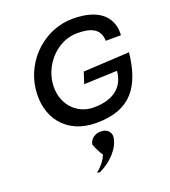

<svg xmlns="http://www.w3.org/2000/svg" viewBox="-177 -833 1133 1281"><g transform="rotate(-20 389.0 -192.5)"><path d="M766 -366 438 -348 412 -268 648 -277 647 -267C630 -129 510 -100 420 -100C296 -100 199 -205 217 -351C233 -483 345 -604 484 -604C571 -604 645 -583 646 -491H754C762 -598 699 -705 488 -705C294 -705 122 -552 97 -351C72 -148 191 3 401 3C652 3 740 -137 766 -366ZM325 129C337 162 354 195 369 216C351 260 319 294 290 317C295 318 304 319 310 320C399 278 466 203 475 131C479 98 455 70 418 67H417C372 61 330 90 325 129Z"/></g></svg>

Font: Bluebird
Style: LiExtObl
Weight: 300
Designer: Jasper
Foundry: Cannot Into Space Fonts
Version: Version 0.98